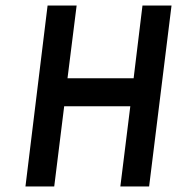

<svg xmlns="http://www.w3.org/2000/svg" viewBox="-20 -674 640 694"><path d="M72 0H176L212 -290H451L415 0H519L600 -654H495L463 -391H224L257 -654H152Z"/></svg>

Font: Falling Sky
Style: CondObl
Weight: 400
Designer: Paul D. Hunt
Foundry: Adobe Systems Incorporated
Version: Version 1.02